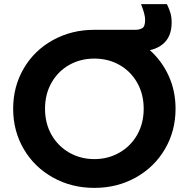

<svg xmlns="http://www.w3.org/2000/svg" viewBox="-20 -902 918 934"><path d="M44 -373Q44 -481 95.5 -569Q147 -657 237.5 -707Q328 -757 439 -757H639Q658 -757 672 -765Q686 -773 686 -806Q686 -832 666 -882H792Q804 -857 809.5 -837.5Q815 -818 815 -793Q815 -736 787 -702.5Q759 -669 709 -658Q768 -605 801 -532Q834 -459 834 -373Q834 -265 782.5 -177Q731 -89 640.5 -38.5Q550 12 439 12Q328 12 237.5 -38.5Q147 -89 95.5 -177Q44 -265 44 -373ZM439 -128Q506 -128 561 -159.5Q616 -191 647.5 -246.5Q679 -302 679 -373Q679 -444 647.5 -499.5Q616 -555 561.5 -586Q507 -617 439 -617Q371 -617 316.5 -586Q262 -555 230.5 -499.5Q199 -444 199 -373Q199 -302 230.5 -246.5Q262 -191 317 -159.5Q372 -128 439 -128Z"/></svg>

Font: Eudoxus Sans ExtraBold
Style: Regular
Weight: 800
Designer: Stijn de Vries
Foundry: tokotype
Version: Version 2.005